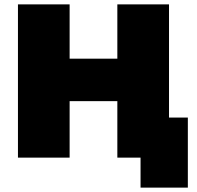

<svg xmlns="http://www.w3.org/2000/svg" viewBox="-20 -720 899 877"><path d="M838 -183V137H622V0H516V-258H298V0H62V-700H298V-452H516V-700H752V-183Z"/></svg>

Font: CMG Sans Black
Style: Regular
Weight: 900
Designer: Julieta Ulanovsky
Foundry: Julieta Ulanovsky
Version: Version 7.200